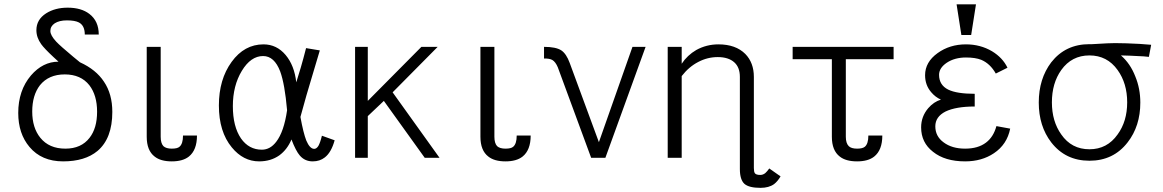

<svg xmlns="http://www.w3.org/2000/svg" viewBox="-20 -738 5444 899"><path d="M442.4 -576.2Q442.4 -639.6 398.4 -672.9Q360.4 -702.1 296.9 -702.1Q238.3 -702.1 196.3 -675.8Q150.4 -646.5 150.4 -596.7Q150.4 -562.5 172.9 -531.2Q187.5 -510.7 230.5 -470.7L253.9 -449.2Q180.7 -449.2 125 -384.8Q65.4 -314.5 65.4 -209Q65.4 -112.3 118.2 -49.8Q174.8 17.6 275.4 17.6Q377.9 17.6 436.5 -31.2Q505.9 -89.8 505.9 -213.9Q505.9 -297.9 466.8 -355.5Q429.7 -412.1 354.5 -446.3L322.3 -472.7Q262.7 -522.5 244.1 -542Q215.8 -572.3 215.8 -592.8Q215.8 -615.2 236.3 -628.9Q257.8 -642.6 293 -642.6Q331.1 -642.6 349.6 -632.8Q377 -618.2 377 -576.2ZM283.2 -389.6Q358.4 -389.6 398.4 -338.9Q434.6 -292 434.6 -214.8Q434.6 -137.7 399.4 -92.8Q360.4 -42 286.1 -42Q210 -42 168.9 -92.8Q130.9 -139.6 130.9 -215.8Q130.9 -292 167 -338.9Q208 -389.6 283.2 -389.6Z M902.3 -103.5H836.9Q836.9 -64.5 820.3 -50.8Q810.5 -42 784.2 -42Q757.8 -42 745.1 -53.7Q732.4 -67.4 732.4 -97.7V-518.6H667V-97.7Q667 -33.2 704.1 -4.9Q732.4 17.6 784.2 17.6Q835.9 17.6 864.3 -4.9Q902.3 -35.2 902.3 -103.5Z M1477.5 -502 1413.1 -512.7Q1400.4 -462.9 1388.7 -422.9Q1379.9 -394.5 1367.2 -352.5Q1358.4 -431.6 1317.4 -480.5Q1275.4 -530.3 1213.9 -530.3Q1124 -530.3 1064.5 -448.2Q1004.9 -366.2 1004.9 -244.1Q1004.9 -121.1 1065.4 -47.9Q1119.1 17.6 1193.4 17.6Q1248 17.6 1288.1 -10.7Q1325.2 -38.1 1344.7 -85Q1365.2 -31.2 1383.8 -9.8Q1407.2 17.6 1444.3 17.6Q1477.5 17.6 1501 -1Q1531.2 -24.4 1546.9 -81.1L1487.3 -102.5Q1479.5 -70.3 1470.7 -54.7Q1461.9 -41 1451.2 -41Q1430.7 -41 1414.1 -80.1Q1400.4 -115.2 1386.7 -190.4Q1399.4 -238.3 1415 -292Q1423.8 -322.3 1441.4 -380.9ZM1211.9 -475.6Q1264.6 -475.6 1292 -403.3Q1313.5 -344.7 1324.2 -221.7Q1309.6 -121.1 1273.4 -74.2Q1245.1 -37.1 1206.1 -37.1Q1145.5 -37.1 1108.4 -89.8Q1070.3 -145.5 1070.3 -241.2Q1070.3 -336.9 1112.3 -406.2Q1154.3 -475.6 1211.9 -475.6Z M1642.6 1H1702.1V-194.3L1777.3 -265.6L1968.8 1H2038.1L1818.4 -305.7L2029.3 -518.6H1953.1L1702.1 -265.6V-518.6H1642.6Z M2464.8 -103.5H2399.4Q2399.4 -64.5 2382.8 -50.8Q2373 -42 2346.7 -42Q2320.3 -42 2307.6 -53.7Q2294.9 -67.4 2294.9 -97.7V-518.6H2229.5V-97.7Q2229.5 -33.2 2266.6 -4.9Q2294.9 17.6 2346.7 17.6Q2398.4 17.6 2426.8 -4.9Q2464.8 -35.2 2464.8 -103.5Z M2748 1H2814.5L3002.9 -518.6H2941.4L2784.2 -72.3L2647.5 -443.4Q2631.8 -486.3 2608.4 -502Q2583 -518.6 2527.3 -518.6V-463.9Q2552.7 -464.8 2566.4 -457Q2581.1 -448.2 2591.8 -422.9Z M3106.4 -518.6V1H3171.9V-381.8Q3206.1 -425.8 3250 -448.2Q3293 -470.7 3340.8 -470.7Q3390.6 -470.7 3418 -446.3Q3444.3 -422.9 3444.3 -377.9V-11.7V9.8V53.7Q3444.3 103.5 3465.8 123Q3487.3 141.6 3541 141.6Q3580.1 141.6 3604.5 124Q3621.1 111.3 3634.8 87.9L3582 50.8Q3571.3 65.4 3563.5 72.3Q3552.7 81.1 3540 81.1Q3520.5 81.1 3514.6 73.2Q3509.8 66.4 3509.8 48.8V-2.9V-257.8V-377.9Q3509.8 -444.3 3469.7 -485.4Q3424.8 -530.3 3343.8 -530.3Q3288.1 -530.3 3240.2 -503.9Q3198.2 -479.5 3171.9 -439.5V-518.6Z M4111.3 -103.5Q4111.3 -35.2 4073.2 -4.9Q4044.9 17.6 3993.2 17.6Q3940.4 17.6 3912.1 -4.9Q3875 -33.2 3875 -97.7V-460.9H3691.4V-518.6H4164.1V-460.9H3940.4V-97.7Q3940.4 -67.4 3954.1 -53.7Q3965.8 -42 3993.2 -42Q4018.6 -42 4029.3 -50.8Q4045.9 -64.5 4045.9 -103.5Z M4502.9 -530.3Q4426.8 -530.3 4370.1 -489.3Q4311.5 -447.3 4311.5 -385.7Q4311.5 -339.8 4339.8 -306.6Q4359.4 -283.2 4385.7 -271.5Q4352.5 -261.7 4326.2 -231.4Q4293 -192.4 4293 -141.6Q4293 -70.3 4348.6 -27.3Q4404.3 17.6 4499 17.6Q4577.1 17.6 4633.8 -20.5Q4695.3 -61.5 4710 -135.7L4645.5 -147.5Q4631.8 -96.7 4596.7 -70.3Q4559.6 -42 4499 -42Q4437.5 -42 4398.4 -71.3Q4359.4 -99.6 4359.4 -146.5Q4359.4 -191.4 4407.2 -215.8Q4456.1 -239.3 4543.9 -239.3V-298.8Q4460 -298.8 4419.9 -318.4Q4377 -339.8 4377 -387.7Q4377 -419.9 4413.1 -444.3Q4450.2 -468.8 4502.9 -468.8Q4546.9 -468.8 4574.2 -458Q4616.2 -440.4 4642.6 -393.6L4697.3 -420.9Q4674.8 -467.8 4625 -498Q4570.3 -530.3 4502.9 -530.3ZM4549.8 -717.8H4459L4481.4 -574.2H4527.3Z M5081.1 -531.2Q4968.8 -531.2 4902.3 -446.3Q4843.8 -369.1 4843.8 -257.8Q4843.8 -147.5 4902.3 -71.3Q4968.8 14.6 5081.1 14.6Q5193.4 14.6 5259.8 -71.3Q5319.3 -147.5 5319.3 -257.8Q5319.3 -323.2 5295.9 -379.9Q5272.5 -440.4 5228.5 -478.5Q5274.4 -477.5 5303.7 -475.6Q5336.9 -474.6 5359.4 -471.7L5370.1 -528.3Q5319.3 -533.2 5253.9 -535.2Q5193.4 -537.1 5165 -535.2L5093.8 -531.2ZM5081.1 -478.5Q5164.1 -478.5 5212.9 -410.2Q5257.8 -347.7 5257.8 -258.8Q5257.8 -169.9 5212.9 -108.4Q5164.1 -39.1 5081.1 -39.1Q4997.1 -39.1 4949.2 -108.4Q4905.3 -169.9 4905.3 -258.8Q4905.3 -348.6 4949.2 -410.2Q4998 -478.5 5081.1 -478.5Z"/></svg>

Font: Dotum
Style: Regular
Weight: 400
Version: Version 2.21